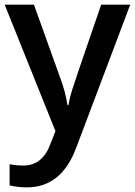

<svg xmlns="http://www.w3.org/2000/svg" viewBox="-20 -560 576 820"><path d="M0 -540H125L234.9 -233.9Q259.8 -168.5 268.1 -110.8H272Q276.4 -137.7 288.1 -176Q299.8 -214.4 412.1 -540H536.1L305.2 71.8Q242.2 240.2 95.2 240.2Q57.1 240.2 21 231.9V141.1Q46.9 147 80.1 147Q163.1 147 196.8 50.8L216.8 0Z"/></svg>

Font: Open Sans Semibold
Style: Regular
Weight: 600
Foundry: Ascender Corporation
Version: Version 1.10